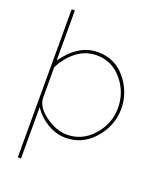

<svg xmlns="http://www.w3.org/2000/svg" viewBox="-165 -811 934 1125"><g transform="rotate(20 301.5 -248.5)"><path d="M557 -258Q554 -150 482 -70Q410 10 307 10Q247 10 191.5 -23.5Q136 -57 104 -108V213H84V-710H104V-398Q195 -527 316 -527Q424 -527 490.5 -444.5Q557 -362 557 -258ZM537 -258Q537 -357 474 -432Q411 -507 316 -507Q246 -507 191 -464Q136 -421 104 -356V-169Q104 -109 173 -59.5Q242 -10 307 -10Q404 -10 470.5 -86Q537 -162 537 -258Z"/></g></svg>

Font: Raleway
Style: Thin
Weight: 100
Designer: Matt McInerney, Pablo Impallari, Rodrigo Fuenzalida
Foundry: Matt McInerney, Pablo Impallari, Rodrigo Fuenzalida
Version: Version 3.000